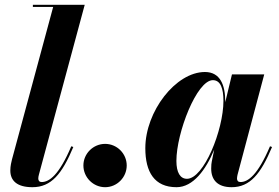

<svg xmlns="http://www.w3.org/2000/svg" viewBox="-20 -770 1164 800"><path d="M285.5 -157.5 277 -160.5C226 -40.5 185.5 -11.5 153.5 -11.5C144 -11.5 139.5 -17.5 139.5 -26C139.5 -30.5 140.5 -36.5 142 -42L333 -750H117V-741H201.5L30 -106C27.5 -96 23 -78.5 23 -59.5C23 -17.5 50.5 10 115 10C194 10 238.5 -45.5 285.5 -157.5Z M327.5 -80.5C327.5 -31 368.5 10 418 10C467.5 10 508 -31 508 -80.5C508 -130 467.5 -170.5 418 -170.5C368.5 -170.5 327.5 -130 327.5 -80.5Z M918.5 -347.5C918.5 -415.5 897.5 -470 834 -470C712 -470 585.5 -305.5 585.5 -152.5C585.5 -53 623.5 10 715.5 10C785 10 838 -63 872.5 -146.5L862.5 -97.5C861 -90.5 860 -81 860 -67.5C860 -21 886 10 945 10C1022 10 1066.5 -45.5 1113.5 -157.5L1105 -160.5C1054 -40.5 1013.5 -11.5 982 -11.5C972 -11.5 967.5 -17.5 967.5 -26C967.5 -30.5 968.5 -35.5 969.5 -41L1081 -460H946.5L918.5 -344C918.5 -345.5 918.5 -346.5 918.5 -347.5ZM911 -350C911 -227.5 829 -25 759 -25C731 -25 715 -51 715 -99.5C715 -217 800 -436 867 -436C899 -436 911 -401 911 -350Z"/></svg>

Font: Bodoni* 24pt
Style: Bold Italic
Weight: 700
Italic angle: -13°
Version: Version 2.3